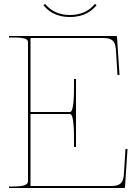

<svg xmlns="http://www.w3.org/2000/svg" viewBox="-20 -940 685 960"><path d="M330 -865C279.5 -865 237.5 -881.5 205.5 -920.5L197 -914.5C217 -889.5 254.5 -855 330 -855C403.5 -855 442 -888 463 -914.5L454.5 -920.5C424.5 -883.5 382.5 -865 330 -865ZM25 -760V-752.5H45C111 -752.5 120 -743 120 -727.5V-35.5C120 -21 113.5 -7.5 45 -7.5H25V0H600C601.5 0 605 -1 605 -4.5L617.5 -194.5L607.5 -195.5L599.5 -68.5C596.5 -26 581.5 -10 536 -10H132.5V-370H330C350 -370 350 -279 350 -235V-205H360V-545H350V-515C350 -474 350 -380 330 -380H132.5V-750H496C540 -750 556.5 -735.5 559.5 -691.5L567.5 -564.5L577.5 -565.5L565 -755.5C565 -757 563.5 -760 560 -760Z"/></svg>

Font: ZnikomitSC
Style: Regular
Weight: 100
Designer: gluk
Foundry: gluk
Version: Version 0.55